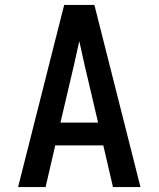

<svg xmlns="http://www.w3.org/2000/svg" viewBox="-20 -755 640 775"><path d="M53 0 177 -490 239 -735H361L547 0H436L397 -168H203L164 0ZM376 -260 322 -490Q317 -515 311 -539.5Q305 -564 300 -589Q295 -564 289 -539.5Q283 -515 278 -490L224 -260Z"/></svg>

Font: Iosevka Custom SmBdEx
Style: Regular
Weight: 600
Width: 7
Monospace: yes
Designer: Belleve Invis
Foundry: Belleve Invis
Version: Version 11.2.4; ttfautohint (v1.8.4)